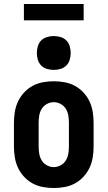

<svg xmlns="http://www.w3.org/2000/svg" viewBox="-20 -936 540 964"><path d="M250 8Q223 8 195.5 3Q168 -2 144 -15Q120 -28 101 -48.5Q82 -69 70.5 -93.5Q59 -118 54.5 -145.5Q50 -173 50 -200V-320Q50 -347 54.5 -374.5Q59 -402 70.5 -426.5Q82 -451 101 -471.5Q120 -492 144 -505Q168 -518 195.5 -523Q223 -528 250 -528Q277 -528 304.5 -523Q332 -518 356 -505Q380 -492 399 -471.5Q418 -451 429.5 -426.5Q441 -402 445.5 -374.5Q450 -347 450 -320V-200Q450 -173 445.5 -145.5Q441 -118 429.5 -93.5Q418 -69 399 -48.5Q380 -28 356 -15Q332 -2 304.5 3Q277 8 250 8ZM250 -97Q268 -97 284.5 -106Q301 -115 310.5 -130.5Q320 -146 323 -164Q326 -182 326 -200V-320Q326 -338 323 -356Q320 -374 310.5 -389.5Q301 -405 284.5 -414Q268 -423 250 -423Q232 -423 215.5 -414Q199 -405 189.5 -389.5Q180 -374 177 -356Q174 -338 174 -320V-200Q174 -182 177 -164Q180 -146 189.5 -130.5Q199 -115 215.5 -106Q232 -97 250 -97ZM250 -585Q233 -585 216 -590Q199 -595 187 -607Q175 -619 170 -636Q165 -653 165 -670Q165 -687 170 -704Q175 -721 187 -733Q199 -745 216 -750Q233 -755 250 -755Q267 -755 284 -750Q301 -745 313 -733Q325 -721 330 -704Q335 -687 335 -670Q335 -653 330 -636Q325 -619 313 -607Q301 -595 284 -590Q267 -585 250 -585ZM100 -834V-916H400V-834Z"/></svg>

Font: Iosevka Extrabold
Style: Regular
Weight: 800
Monospace: yes
Designer: Belleve Invis
Foundry: Belleve Invis
Version: Version 32.5.0; ttfautohint (v1.8.4)